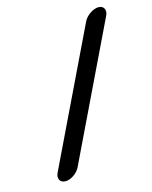

<svg xmlns="http://www.w3.org/2000/svg" viewBox="-107 -742 660 836"><g transform="rotate(-15 223.0 -324.5)"><path d="M351 -627 60 -22C48 3 60 23 84 23C108 23 138 3 150 -22L441 -627C453 -651 442 -672 418 -672C394 -672 363 -651 351 -627Z"/></g></svg>

Font: Electronic
Style: BlkUltIt
Weight: 900
Version: Version 1.011